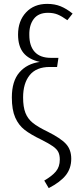

<svg xmlns="http://www.w3.org/2000/svg" viewBox="-20 -763 394 989"><path d="M354 -693 327 -659Q299 -679 277.5 -688Q256 -697 227 -697Q178 -697 154 -665.5Q130 -634 131 -583Q131 -526 159 -495.5Q187 -465 242 -465H281L274 -418H236Q167 -418 133 -376Q99 -334 99 -261Q99 -212 111 -181.5Q123 -151 149 -130Q175 -109 225 -85Q293 -51 320 -21.5Q347 8 347 55Q347 104 319 139.5Q291 175 231 206L208 167Q248 144 268 120Q288 96 288 59Q288 36 280.5 20.5Q273 5 252.5 -9.5Q232 -24 192 -44Q138 -70 107 -94Q76 -118 58.5 -157.5Q41 -197 41 -261Q41 -345 80 -390Q119 -435 185 -444Q128 -457 100.5 -491Q73 -525 73 -585Q73 -655 114 -699Q155 -743 223 -743Q262 -743 292.5 -730.5Q323 -718 354 -693Z"/></svg>

Font: Fira Sans Extra Condensed Light
Style: Regular
Weight: 300
Width: 1
Designer: Carrois Corporate & Edenspiekermann AG
Foundry: Carrois Corporate GbR & Edenspiekermann AG
Version: Version 4.203